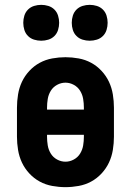

<svg xmlns="http://www.w3.org/2000/svg" viewBox="-20 -764 540 792"><path d="M250 8Q223 8 195.5 3Q168 -2 144 -15Q120 -28 101 -48.5Q82 -69 70.5 -93.5Q59 -118 54.5 -145.5Q50 -173 50 -200V-320Q50 -347 54.5 -374.5Q59 -402 70.5 -426.5Q82 -451 101 -471.5Q120 -492 144 -505Q168 -518 195.5 -523Q223 -528 250 -528Q277 -528 304.5 -523Q332 -518 356 -505Q380 -492 399 -471.5Q418 -451 429.5 -426.5Q441 -402 445.5 -374.5Q450 -347 450 -320V-200Q450 -173 445.5 -145.5Q441 -118 429.5 -93.5Q418 -69 399 -48.5Q380 -28 356 -15Q332 -2 304.5 3Q277 8 250 8ZM326 -312V-320Q326 -338 323 -356Q320 -374 310.5 -389.5Q301 -405 284.5 -414Q268 -423 250 -423Q232 -423 215.5 -414Q199 -405 189.5 -389.5Q180 -374 177 -356Q174 -338 174 -320V-312ZM250 -97Q268 -97 284.5 -106Q301 -115 310.5 -130.5Q320 -146 323 -164Q326 -182 326 -200V-208H174V-200Q174 -182 177 -164Q180 -146 189.5 -130.5Q199 -115 215.5 -106Q232 -97 250 -97ZM350 -596Q335 -596 320.5 -600.5Q306 -605 295.5 -615.5Q285 -626 280.5 -640.5Q276 -655 276 -670Q276 -685 280.5 -699.5Q285 -714 295.5 -724.5Q306 -735 320.5 -739.5Q335 -744 350 -744Q365 -744 379.5 -739.5Q394 -735 404.5 -724.5Q415 -714 419.5 -699.5Q424 -685 424 -670Q424 -655 419.5 -640.5Q415 -626 404.5 -615.5Q394 -605 379.5 -600.5Q365 -596 350 -596ZM150 -596Q135 -596 120.5 -600.5Q106 -605 95.5 -615.5Q85 -626 80.5 -640.5Q76 -655 76 -670Q76 -685 80.5 -699.5Q85 -714 95.5 -724.5Q106 -735 120.5 -739.5Q135 -744 150 -744Q165 -744 179.5 -739.5Q194 -735 204.5 -724.5Q215 -714 219.5 -699.5Q224 -685 224 -670Q224 -655 219.5 -640.5Q215 -626 204.5 -615.5Q194 -605 179.5 -600.5Q165 -596 150 -596Z"/></svg>

Font: Iosevka Extrabold
Style: Regular
Weight: 800
Monospace: yes
Designer: Belleve Invis
Foundry: Belleve Invis
Version: Version 32.5.0; ttfautohint (v1.8.4)